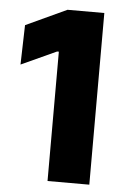

<svg xmlns="http://www.w3.org/2000/svg" viewBox="-49 -675 466 712"><g transform="rotate(5 184.0 -319.5)"><path d="M155 0V-481.5H148.5L17.5 -421.5L21.5 -568.5L173.5 -639H310.5V0Z"/></g></svg>

Font: Anek Tamil Medium
Style: Bold
Weight: 700
Version: Version 1.003